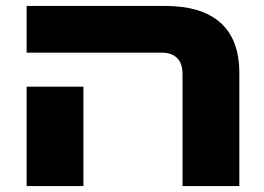

<svg xmlns="http://www.w3.org/2000/svg" viewBox="-20 -629 894 649"><path d="M597 0V-379Q597 -415 578.5 -433Q560 -451 528 -451H70V-609H537Q662 -609 725.5 -552Q789 -495 789 -382V0ZM70 -336H262V0H70Z"/></svg>

Font: Noto Sans Hebrew Black
Style: Regular
Weight: 900
Designer: Monotype Design Team
Foundry: Monotype Imaging Inc.
Version: Version 2.003